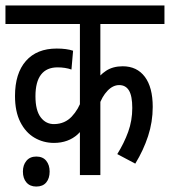

<svg xmlns="http://www.w3.org/2000/svg" viewBox="-20 -642 623 704"><path d="M583 -554H348V-333L330 -342Q344 -366 369 -382.5Q394 -399 430 -399Q482 -399 511 -360.5Q540 -322 540 -250Q540 -195 523 -143Q506 -91 476 -42L410 -77Q435 -117 450 -158.5Q465 -200 465 -246Q465 -290 453 -310Q441 -330 417 -330Q394 -330 374 -309Q354 -288 343 -255L348 -289V0H273V-210L293 -188Q282 -165 265 -149.5Q248 -134 226 -126Q204 -118 178 -118Q139 -118 106.5 -137Q74 -156 54.5 -194.5Q35 -233 35 -290Q35 -373 75 -418.5Q115 -464 188 -464Q206 -464 221 -462Q236 -460 248 -456L242 -387Q231 -391 218 -393Q205 -395 191 -395Q151 -395 130.5 -368.5Q110 -342 110 -289Q110 -237 129.5 -211.5Q149 -186 180 -187Q218 -188 243 -214.5Q268 -241 281 -280L273 -224V-554H0V-622H583ZM64 -13Q64 -37 77 -52.5Q90 -68 113 -68Q137 -68 149.5 -52.5Q162 -37 162 -13Q162 12 149.5 27Q137 42 113 42Q90 42 77 27Q64 12 64 -13Z"/></svg>

Font: Noto Sans Devanagari ExtraCondensed
Style: Regular
Weight: 400
Width: 2
Designer: Jelle Bosma - Monotype Design Team
Foundry: Monotype Imaging Inc.
Version: Version 2.006